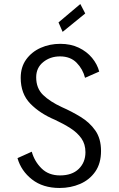

<svg xmlns="http://www.w3.org/2000/svg" viewBox="-20 -924 590 955"><path d="M276.5 11Q193.5 11 139.2 -31.5Q85 -74 67 -137.5L138 -169.5Q151.5 -121 186.8 -86.2Q222 -51.5 278.5 -51.5Q338.5 -51.5 371.8 -84Q405 -116.5 405 -167Q405 -207 384.8 -235.8Q364.5 -264.5 330 -286.5Q295.5 -308.5 253.5 -328Q178.5 -359.5 130.8 -408.5Q83 -457.5 83 -537Q83 -590.5 110.2 -628.2Q137.5 -666 182.2 -686Q227 -706 280 -706Q331.5 -706 371.8 -686.8Q412 -667.5 438 -636Q464 -604.5 473.5 -568L403 -537Q392 -580.5 361 -612Q330 -643.5 278.5 -643.5Q230 -643.5 195 -615.2Q160 -587 160 -539.5Q160 -485 194.2 -451.8Q228.5 -418.5 288 -391Q337 -369.5 381.5 -342.2Q426 -315 454.2 -274.8Q482.5 -234.5 482.5 -173Q482.5 -111.5 454 -70.5Q425.5 -29.5 378.5 -9.2Q331.5 11 276.5 11ZM291.5 -765.5 271 -812.5 379.5 -904 404 -857Z"/></svg>

Font: Trispace SemiCondensed Light
Style: Regular
Weight: 300
Width: 4
Designer: Tyler Finck
Foundry: Etcetera Type Company
Version: Version 1.210; ttfautohint (v1.8.3)